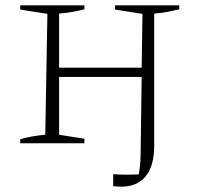

<svg xmlns="http://www.w3.org/2000/svg" viewBox="-20 -538 738 721"><path d="M56 0V-15Q79 -22 103 -26Q127 -30 150 -32L158 -486L56 -502V-518H297V-503Q277 -498 253 -493.5Q229 -489 202 -487V-284H512L515 -486L412 -502V-518H653V-503Q636 -499 612 -494Q588 -489 559 -487V10Q559 85 527 124Q495 163 436 163Q427 163 419 162.5Q411 162 405 161V116Q418 117 432 117.5Q446 118 460 118Q470 118 480.5 117.5Q491 117 501 117Q504 101 506 81Q508 61 508 44L512 -249H202V-32L297 -17V0Z"/></svg>

Font: Piazzolla SC ExtraLight
Style: Regular
Weight: 200
Designer: Juan Pablo del Peral
Foundry: Huerta Tipografica
Version: Version 1.330